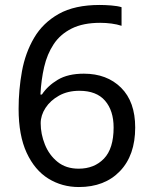

<svg xmlns="http://www.w3.org/2000/svg" viewBox="-20 -744 612 774"><path d="M55 -305Q55 -382 68.5 -456.5Q82 -531 117.5 -591.5Q153 -652 217 -688Q281 -724 382 -724Q403 -724 428.5 -722Q454 -720 470 -715V-640Q452 -646 429.5 -649Q407 -652 384 -652Q315 -652 269 -629Q223 -606 196.5 -566Q170 -526 158 -474Q146 -422 143 -363H149Q172 -398 213 -422.5Q254 -447 318 -447Q411 -447 468 -390.5Q525 -334 525 -230Q525 -118 463.5 -54Q402 10 298 10Q230 10 175 -24Q120 -58 87.5 -128Q55 -198 55 -305ZM297 -64Q360 -64 399 -104.5Q438 -145 438 -230Q438 -298 403.5 -338Q369 -378 300 -378Q253 -378 218 -358.5Q183 -339 163.5 -309Q144 -279 144 -247Q144 -204 161 -161.5Q178 -119 212 -91.5Q246 -64 297 -64Z"/></svg>

Font: Noto Sans Tifinagh Adrar
Style: Regular
Weight: 400
Designer: JamraPatel
Foundry: JamraPatel LLC
Version: Version 2.006; ttfautohint (v1.8.4.7-5d5b)